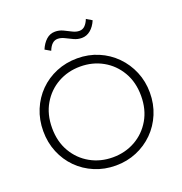

<svg xmlns="http://www.w3.org/2000/svg" viewBox="-162 -1073 1163 1229"><g transform="rotate(-20 419.0 -459.0)"><path d="M419 15Q342 15 275.8 -12.8Q209.5 -40.5 160.2 -90Q111 -139.5 83.5 -206Q56 -272.5 56 -350Q56 -428 83.5 -494.5Q111 -561 160.2 -610.5Q209.5 -660 275.8 -687.5Q342 -715 419 -715Q495.5 -715 561.5 -687Q627.5 -659 677 -609Q726.5 -559 754.2 -492.8Q782 -426.5 782 -350Q782 -272.5 754.2 -206Q726.5 -139.5 677 -90Q627.5 -40.5 561.5 -12.8Q495.5 15 419 15ZM419 -41Q503 -41 571.8 -79.5Q640.5 -118 681.2 -187.5Q722 -257 722 -350Q722 -443 681.2 -512.5Q640.5 -582 571.8 -620.5Q503 -659 419 -659Q335 -659 266.2 -620.5Q197.5 -582 156.8 -512.5Q116 -443 116 -350Q116 -257 156.8 -187.5Q197.5 -118 266.2 -79.5Q335 -41 419 -41ZM280 -817 242 -839Q258 -877.5 283.8 -900.8Q309.5 -924 344 -924Q372.5 -924 398.2 -911.8Q424 -899.5 447.8 -887.2Q471.5 -875 494 -875Q516 -875 531.8 -890.5Q547.5 -906 558 -933L596 -910Q579.5 -871 552.8 -849Q526 -827 493 -827Q465 -827 439.5 -839Q414 -851 390.2 -863Q366.5 -875 344 -875Q302.5 -875 280 -817Z"/></g></svg>

Font: Geologica Thin
Style: Regular
Weight: 100
Designer: Sindre Bremnes, Frode Helland
Foundry: Monokrom Skriftforlag AS
Version: Version 1.010; ttfautohint (v1.8.4.7-5d5b);gftools[0.9.28]